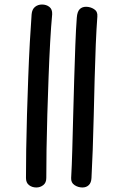

<svg xmlns="http://www.w3.org/2000/svg" viewBox="-20 -706 546 850"><path d="M141 124Q122 124 108.5 113.5Q95 103 95 82Q95 29 96 -44Q97 -117 99.5 -199Q102 -281 105 -363Q108 -445 112 -517.5Q116 -590 120 -643Q122 -665 135 -675.5Q148 -686 166 -686Q185 -686 198.5 -675.5Q212 -665 211 -643Q206 -590 202 -517.5Q198 -445 195 -363Q192 -281 189.5 -199Q187 -117 186 -44Q185 29 185 82Q185 103 171.5 113.5Q158 124 141 124ZM345 124Q326 124 310 113.5Q294 103 295 82Q298 29 300 -42.5Q302 -114 304 -194.5Q306 -275 308.5 -355Q311 -435 313.5 -505.5Q316 -576 320 -628Q322 -654 332.5 -665Q343 -676 361 -676Q380 -676 396.5 -665.5Q413 -655 411 -633Q407 -580 404 -508.5Q401 -437 399 -356.5Q397 -276 395 -195Q393 -114 390.5 -42.5Q388 29 385 82Q384 103 373 113.5Q362 124 345 124Z"/></svg>

Font: Playpen Sans
Style: Regular
Weight: 400
Designer: Laura Meseguer, Veronika Burian, José Scaglione, Kostas Bartsokas, Vera Evstafieva, Tom Grace, Yorlmar Campos
Foundry: TypeTogether
Version: Version 2.000